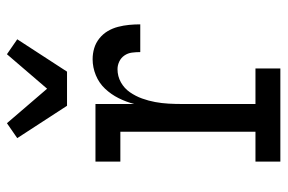

<svg xmlns="http://www.w3.org/2000/svg" viewBox="-154 -654 809 540"><g transform="rotate(-90 250.0 -384.5)"><path d="M65 0V-70H149V-450H65V-520H227V-411Q233 -434 243.5 -455Q254 -476 270 -493Q286 -510 308 -519Q330 -528 353 -528Q369 -528 384 -523.5Q399 -519 411.5 -509Q424 -499 432 -485.5Q440 -472 444 -456.5Q448 -441 449.5 -425.5Q451 -410 451 -394H373Q373 -406 371.5 -417.5Q370 -429 363.5 -438.5Q357 -448 346.5 -453Q336 -458 325 -458Q305 -458 288 -448.5Q271 -439 260 -423Q249 -407 242.5 -389Q236 -371 232.5 -352Q229 -333 228 -314Q227 -295 227 -276V-70H327V0ZM222 -600 131 -740 173 -769 270 -656 367 -769 409 -740 318 -600Z"/></g></svg>

Font: Iosevka Curly Slab
Style: Regular
Weight: 400
Monospace: yes
Designer: Belleve Invis
Foundry: Belleve Invis
Version: Version 22.1.2; ttfautohint (v1.8.4)